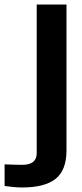

<svg xmlns="http://www.w3.org/2000/svg" viewBox="-113 -620 364 851"><path d="M-14.7 210.9Q-32 210.9 -53.2 209Q-74.4 207.1 -92.6 204.3V108.4Q-78.1 109.1 -55.2 109.8Q-32.4 110.6 -15.1 110.6Q17.8 110.6 33.8 97.6Q49.7 84.7 49.7 59.3V-600H181.7V47.3Q181.5 134.5 133.4 172.7Q85.4 210.9 -14.7 210.9Z"/></svg>

Font: Big Shoulders Text SC Thin
Style: Regular
Weight: 100
Designer: Patric King
Foundry: XO Type Co
Version: Version 2.002